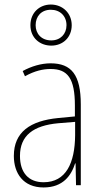

<svg xmlns="http://www.w3.org/2000/svg" viewBox="-20 -816 450 846"><path d="M206 -615C257 -615 296 -651 296 -705C296 -758 256 -796 204 -796C154 -796 114 -760 114 -705C114 -649 156 -615 206 -615ZM206 -638C162 -638 137 -668 137 -705C137 -744 162 -773 204 -773C245 -773 273 -745 273 -705C273 -666 246 -638 206 -638ZM203 -537C162 -537 118 -524 80 -503L90 -480C133 -504 170 -512 203 -512C278 -512 310 -471 310 -351V-303L237 -296C113 -284 41 -234 41 -129C41 -53 82 10 172 10C258 10 294 -43 311 -96H313L315 0H336V-356C336 -486 295 -537 203 -537ZM237 -273 311 -279V-220C310 -98 271 -13 172 -13C106 -13 68 -55 68 -129C68 -219 127 -263 237 -273Z"/></svg>

Font: Noto Sans Myanmar UI Condensed Thin
Style: Regular
Weight: 100
Width: 3
Designer: Monotype Design Team
Foundry: Monotype Imaging Inc.
Version: Version 2.103